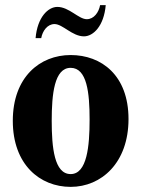

<svg xmlns="http://www.w3.org/2000/svg" viewBox="-20 -722 552 750"><path d="M30 -250C30 -79 136 8 256 8C376 8 482 -86 482 -257C482 -428 376 -507 256 -507C136 -507 30 -421 30 -250ZM330 -255C330 -151 320 -42 256 -42C192 -42 182 -146 182 -250C182 -354 192 -457 256 -457C320 -457 330 -359 330 -255ZM193 -628C225 -628 262 -580 308 -580C344 -580 386 -620 393 -702H371C366 -674 347 -647 319 -647C287 -647 250 -695 204 -695C168 -695 126 -655 119 -573H141C146 -601 165 -628 193 -628Z"/></svg>

Font: Berkshire Swash
Style: Regular
Weight: 700
Designer: Astigmatic (AOETI)
Foundry: Astigmatic (AOETI)
Version: Version 1.000